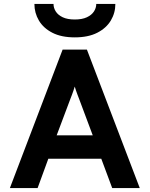

<svg xmlns="http://www.w3.org/2000/svg" viewBox="-20 -951 757 971"><path d="M30 0 296.6 -700H419.6L686.8 0H547.4L492.2 -148.2H224.4L170.2 0ZM266.6 -266.6H449L378.8 -454.2Q375.6 -462.4 371.6 -472.9Q367.7 -483.5 364 -494.1Q360.3 -504.8 358 -513.2Q355.5 -504.8 351.9 -494.1Q348.3 -483.5 344.4 -472.9Q340.4 -462.4 337.2 -454.2ZM358.2 -762Q290.4 -762 245 -785.3Q199.6 -808.6 176.8 -847.1Q154 -885.6 154 -931H250.6Q250.6 -911 262 -893Q273.4 -875 297.2 -863.7Q321.1 -852.4 358.2 -852.4Q395.3 -852.4 419.4 -863.7Q443.5 -875 455.1 -893Q466.8 -911 466.8 -931H563.4Q563.4 -885.6 540.4 -847.1Q517.3 -808.6 471.7 -785.3Q426 -762 358.2 -762Z"/></svg>

Font: Overpass
Style: Regular
Weight: 400
Designer: Delve Withrington, Dave Bailey, Thomas Jockin
Foundry: Delve Fonts LLC
Version: Version 4.000